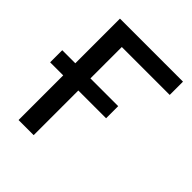

<svg xmlns="http://www.w3.org/2000/svg" viewBox="-229 -851 974 974"><g transform="rotate(45 258.0 -364.0)"><path d="M518.6 -632.3V-727.5H66.4V-407.2H-27.3V-320.3H66.4V0H174.8V-320.3H374V-407.2H174.8V-632.3Z"/></g></svg>

Font: Inteeer Medium
Style: Regular
Weight: 500
Designer: Rasmus Andersson
Foundry: rsms
Version: Version 4.001;Glyphs 3.4 (3402)